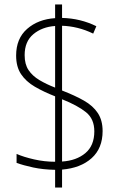

<svg xmlns="http://www.w3.org/2000/svg" viewBox="-20 -872 548 857"><path d="M226 -114Q172 -115 128 -124.5Q84 -134 54 -145V-185Q86 -171 132.5 -160.5Q179 -150 226 -150V-442Q175 -462 135.5 -485Q96 -508 74 -541Q52 -574 52 -624Q52 -700 101 -743Q150 -786 226 -791V-852H257V-792Q339 -790 410 -755L396 -722Q361 -739 326 -747.5Q291 -756 257 -757V-468Q314 -446 354.5 -423Q395 -400 416.5 -367.5Q438 -335 438 -287Q438 -210 389 -166Q340 -122 257 -115V-35H226ZM226 -756Q168 -752 129 -719.5Q90 -687 90 -626Q90 -585 107.5 -559Q125 -533 156 -514.5Q187 -496 226 -481ZM257 -151Q321 -155 361 -188.5Q401 -222 401 -286Q401 -341 364 -371Q327 -401 257 -429Z"/></svg>

Font: Noto Sans Telugu UI SemiCondensed ExtraLight
Style: Regular
Weight: 200
Width: 4
Designer: Jelle Bosma - Monotype Design Team
Foundry: Monotype Imaging Inc.
Version: Version 2.005; ttfautohint (v1.8.4.7-5d5b)